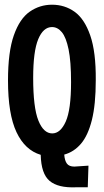

<svg xmlns="http://www.w3.org/2000/svg" viewBox="-20 -652 440 816"><path d="M302 144Q227 147 191 117Q155 87 153 6Q86 -14 50 -90.5Q14 -167 14 -310Q14 -432 39 -502.5Q64 -573 106.5 -602.5Q149 -632 201 -632Q255 -632 297 -602Q339 -572 363.5 -501.5Q388 -431 387 -311Q387 -208 370.5 -142Q354 -76 324 -41Q294 -6 253 5Q255 31 264.5 43.5Q274 56 296 56L356 52L353 144ZM202 -85Q237 -85 259.5 -135.5Q282 -186 282 -303Q282 -391 271.5 -442Q261 -493 243 -515Q225 -537 201 -537Q164 -537 142.5 -485.5Q121 -434 121 -321Q121 -195 143 -140Q165 -85 202 -85Z"/></svg>

Font: Inconsolata Condensed ExtraBold
Style: Regular
Weight: 800
Width: 3
Monospace: yes
Designer: Raph Levien, Cyreal, Brenton Simpson
Foundry: Raph Levien, Cyreal, Google
Version: Version 3.001; ttfautohint (v1.8.2.53-6de2)